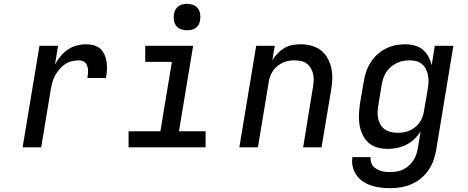

<svg xmlns="http://www.w3.org/2000/svg" viewBox="-20 -769 2440 1002"><path d="M98 0 186 -530H283L267 -433Q279 -455 296 -475.5Q313 -496 334.5 -510.5Q356 -525 380.5 -531.5Q405 -538 429 -538Q450 -538 470 -532.5Q490 -527 504 -514Q518 -501 526 -482.5Q534 -464 536.5 -444.5Q539 -425 538 -403.5Q537 -382 533 -362H436Q438 -372 439 -382.5Q440 -393 439.5 -403Q439 -413 436 -422.5Q433 -432 427 -439.5Q421 -447 411.5 -450.5Q402 -454 392 -454Q374 -454 355 -449.5Q336 -445 319.5 -434Q303 -423 290 -407.5Q277 -392 267.5 -374.5Q258 -357 253 -338.5Q248 -320 245 -302L195 0Z M651 0V-84H817L877 -446H738V-530H988L914 -84H1053V0ZM956 -611Q940 -611 924.5 -616.5Q909 -622 899.5 -634.5Q890 -647 887.5 -663.5Q885 -680 888 -697Q890 -708 896 -719Q902 -730 912 -737Q922 -744 933.5 -746.5Q945 -749 956 -749Q973 -749 988 -743.5Q1003 -738 1012.5 -725.5Q1022 -713 1024.5 -696.5Q1027 -680 1024 -663Q1023 -652 1017 -641Q1011 -630 1001 -623Q991 -616 979.5 -613.5Q968 -611 956 -611Z M1229 0 1317 -530H1414L1401 -455Q1413 -474 1429 -490.5Q1445 -507 1464.5 -518.5Q1484 -530 1506 -534Q1528 -538 1549 -538Q1578 -538 1605.5 -530.5Q1633 -523 1654.5 -506.5Q1676 -490 1689.5 -465.5Q1703 -441 1709 -414Q1715 -387 1714 -357.5Q1713 -328 1708 -299L1658 0H1562L1613 -313Q1616 -330 1617 -347.5Q1618 -365 1614.5 -381Q1611 -397 1603 -411.5Q1595 -426 1582.5 -436Q1570 -446 1553.5 -450Q1537 -454 1519 -454Q1503 -454 1487 -451.5Q1471 -449 1456 -442Q1441 -435 1427.5 -424Q1414 -413 1404.5 -399Q1395 -385 1389.5 -369.5Q1384 -354 1382 -338L1326 0Z M2018 213Q1992 213 1967 210Q1942 207 1918.5 199.5Q1895 192 1874.5 178.5Q1854 165 1840.5 145.5Q1827 126 1821 101.5Q1815 77 1819 51H1914Q1913 64 1916 76.5Q1919 89 1927 98Q1935 107 1945.5 113Q1956 119 1968 123Q1980 127 1992.5 128Q2005 129 2018 129Q2035 129 2052 126Q2069 123 2085 115Q2101 107 2114.5 94.5Q2128 82 2138 67Q2148 52 2153 35.5Q2158 19 2161 2L2175 -83Q2161 -61 2142 -43Q2123 -25 2100 -13.5Q2077 -2 2052.5 3Q2028 8 2004 8Q1975 8 1948.5 0.5Q1922 -7 1902.5 -25Q1883 -43 1871.5 -67.5Q1860 -92 1856 -119Q1852 -146 1853.5 -174.5Q1855 -203 1859 -231L1878 -341Q1882 -367 1890 -392Q1898 -417 1912.5 -440.5Q1927 -464 1947.5 -483Q1968 -502 1992 -514.5Q2016 -527 2042 -532.5Q2068 -538 2094 -538Q2119 -538 2143.5 -531.5Q2168 -525 2186 -510Q2204 -495 2215.5 -474Q2227 -453 2233 -429L2249 -530H2346L2256 16Q2251 43 2241.5 69.5Q2232 96 2215.5 120Q2199 144 2176 162.5Q2153 181 2126.5 192.5Q2100 204 2072.5 208.5Q2045 213 2018 213ZM2055 -76Q2071 -76 2087 -78.5Q2103 -81 2118.5 -88Q2134 -95 2147.5 -106Q2161 -117 2170.5 -131Q2180 -145 2185.5 -160.5Q2191 -176 2193 -192Q2198 -219 2202.5 -246.5Q2207 -274 2212 -302Q2215 -320 2216 -338.5Q2217 -357 2214 -374Q2211 -391 2203.5 -406.5Q2196 -422 2183.5 -433.5Q2171 -445 2154 -449.5Q2137 -454 2118 -454Q2101 -454 2084 -451Q2067 -448 2050.5 -440Q2034 -432 2020 -420Q2006 -408 1996 -393Q1986 -378 1980.5 -361Q1975 -344 1972 -327L1954 -217Q1951 -200 1950.5 -182Q1950 -164 1954 -147.5Q1958 -131 1967 -116.5Q1976 -102 1989.5 -93Q2003 -84 2020 -80Q2037 -76 2055 -76Z"/></svg>

Font: Iosevka Curly MdExObl
Style: Regular
Weight: 500
Width: 7
Italic angle: -9°
Monospace: yes
Designer: Belleve Invis
Foundry: Belleve Invis
Version: Version 11.1.0; ttfautohint (v1.8.3)